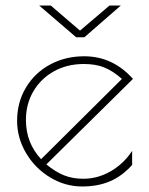

<svg xmlns="http://www.w3.org/2000/svg" viewBox="-20 -664 539 696"><path d="M459 -117V-66Q422 -25 378 -6.5Q334 12 278 12Q216 12 161.5 -21Q107 -54 74.5 -109Q42 -164 42 -226Q42 -293 74 -346.5Q106 -400 161.5 -430Q217 -460 285 -460Q389 -460 462 -378L148 -68Q181 -41 212 -28.5Q243 -16 282 -16Q334 -16 381 -43Q428 -70 459 -117ZM129 -87 422 -378Q389 -407 358 -419.5Q327 -432 284 -432Q223 -432 175.5 -405.5Q128 -379 101 -333Q74 -287 74 -229Q74 -146 129 -87ZM122 -644H164L270 -553L377 -644H418L286 -529H256Z"/></svg>

Font: Poiret One
Style: Regular
Weight: 400
Designer: Denis Masharov (denis.masharov@gmail.com), Cyreal (Charset Expansion)
Foundry: Denis Masharov
Version: Version 1.101